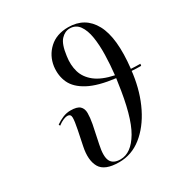

<svg xmlns="http://www.w3.org/2000/svg" viewBox="-179 -906 1001 1051"><g transform="rotate(-30 321.0 -380.0)"><path d="M273 10Q182 10 155 -37Q128 -84 145 -165L164 -257Q174 -306 174 -329Q174 -352 152 -352Q143 -352 127.5 -346Q112 -340 92 -325L88 -334Q109 -349 133 -359Q157 -369 182 -369Q224 -369 240.5 -353.5Q257 -338 257 -310Q257 -282 250 -244L226 -129Q211 -60 226 -30Q241 0 287 0Q355 0 406 -86.5Q457 -173 484 -371Q486 -384 488 -397Q381 -410 321 -442Q261 -474 239.5 -520Q218 -566 225 -623Q234 -686 279.5 -728Q325 -770 399 -770Q505 -770 554.5 -679Q604 -588 583 -401Q611 -399 642 -399L640 -387Q610 -387 581 -389Q580 -380 579 -371Q564 -263 521.5 -177Q479 -91 415.5 -40.5Q352 10 273 10ZM314 -637Q306 -584 319 -539.5Q332 -495 373 -462.5Q414 -430 490 -414Q497 -477 498.5 -538.5Q500 -600 492 -650Q484 -700 462.5 -730Q441 -760 403 -760Q372 -760 347.5 -733.5Q323 -707 314 -637Z"/></g></svg>

Font: Noto Serif Display Condensed
Style: Italic
Weight: 400
Width: 3
Italic angle: -12°
Designer: Monotype Design Team
Foundry: Monotype Imaging Inc.
Version: Version 2.009